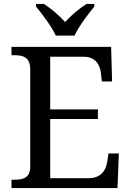

<svg xmlns="http://www.w3.org/2000/svg" viewBox="-20 -951 663 971"><path d="M426.8 -49.8H233.9V-349.1H475.1V-397.9H233.9V-664.1H401.9C461.9 -664.1 484.9 -626 490.2 -582L495.1 -539.1H546.9L542 -713.9H38.1V-671.9H50.8C97.2 -671.9 132.8 -662.1 132.8 -600.1V-108.9C132.8 -50.3 96.2 -42 50.8 -42H38.1V0H574.2L581.1 -174.8H528.8L522 -131.8C515.1 -86.9 489.3 -49.8 426.8 -49.8ZM162.1 -918C194.3 -878.9 242.2 -815.4 262.2 -771H356.9C377 -815.4 424.8 -878.9 457 -918V-931.2H418C379.9 -907.7 340.3 -873.5 309.1 -839.8C279.3 -872.1 240.2 -907.2 201.2 -931.2H162.1Z"/></svg>

Font: The Erased English
Style: Regular
Weight: 400
Designer: Monotype Design team + ligartures altered by 180 Amsterdam
Foundry: Monotype Imaging Inc.
Version: Version 1.030;Glyphs 3.1.2 (3151)